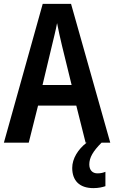

<svg xmlns="http://www.w3.org/2000/svg" viewBox="-20 -735 588 989"><path d="M421 0H426C382 34 352 82 352 130C352 194 388 234 461 234C488 234 508 229 523 224V150C513 154 501 158 482 158C456 158 440 141 440 112C440 77 459 44 503 0H548L346 -715H200L0 0H128L176 -191H373ZM299 -501 349 -297H199L248 -502C255 -531 268 -583 274 -616C280 -582 290 -540 299 -501Z"/></svg>

Font: Noto Sans Gujarati UI Condensed SemiBold
Style: Regular
Weight: 600
Width: 3
Designer: Jelle Bosma - Monotype Design Team, Universal Thirst
Foundry: Monotype Imaging Inc.
Version: Version 2.106